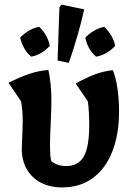

<svg xmlns="http://www.w3.org/2000/svg" viewBox="-20 -808 577 837"><path d="M251 9Q198 9 158.5 -11.5Q119 -32 97 -70Q75 -108 75 -159Q75 -171 76 -192Q77 -213 78 -237.5Q79 -262 79 -283Q79 -324 72 -366L17 -447Q66 -472 108 -486Q150 -500 191 -503Q197 -476 200.5 -442.5Q204 -409 204 -374Q204 -341 202.5 -304.5Q201 -268 199.5 -233.5Q198 -199 198 -171Q198 -149 199 -135Q200 -121 203 -109Q206 -97 212 -83L191 -115Q209 -99 227.5 -91.5Q246 -84 268 -84Q321 -84 345 -125.5Q369 -167 369 -263Q369 -290 367.5 -317Q366 -344 363 -366L310 -444Q357 -470 394.5 -484Q432 -498 472 -502Q485 -471 492 -422.5Q499 -374 499 -323Q499 -221 469 -146Q439 -71 383.5 -31Q328 9 251 9ZM151 -691Q169 -674 181 -652.5Q193 -631 197 -608Q182 -591 160.5 -578Q139 -565 116 -561Q98 -576 85.5 -598Q73 -620 68 -644Q84 -661 105.5 -674Q127 -687 151 -691ZM435 -691Q452 -674 465 -652.5Q478 -631 482 -608Q467 -591 445 -578Q423 -565 399 -561Q381 -576 368.5 -598Q356 -620 352 -644Q368 -661 390 -674Q412 -687 435 -691ZM280 -534 231 -544 239 -776 248 -788 347 -767Q334 -708 317 -650Q300 -592 280 -534Z"/></svg>

Font: Piazzolla 24pt
Style: Bold
Weight: 700
Designer: Juan Pablo del Peral
Foundry: Huerta Tipografica
Version: Version 2.005